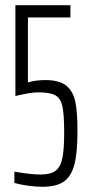

<svg xmlns="http://www.w3.org/2000/svg" viewBox="-20 -708 341 736"><path d="M35 -7V-50Q99 -39 135 -39Q174 -39 193 -53.5Q212 -68 219 -101.5Q226 -135 226 -200Q226 -270 219 -301Q212 -332 191.5 -343Q171 -354 126 -354Q97 -354 39 -340V-688H250V-641H87V-392Q116 -401 154 -401Q207 -401 233.5 -380Q260 -359 268.5 -319Q277 -279 277 -207Q277 -124 265.5 -78.5Q254 -33 225.5 -12.5Q197 8 142 8Q118 8 88 4Q58 0 35 -7Z"/></svg>

Font: Saira Ultra Condensed Light
Style: Regular
Weight: 300
Width: 1
Designer: Hector Gatti with collaboration of the Omnibus-Type team
Foundry: Omnibus-Type
Version: Version 1.001; ttfautohint (v1.8)